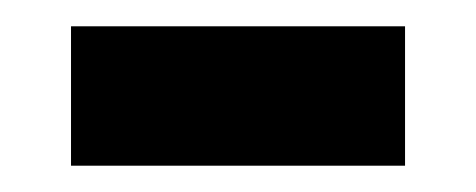

<svg xmlns="http://www.w3.org/2000/svg" viewBox="-20 -341 362 146"><path d="M34 -321H288V-215H34Z"/></svg>

Font: Noto Sans Cham SemiBold
Style: Regular
Weight: 600
Version: Version 2.002